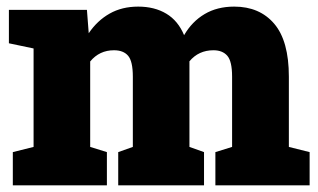

<svg xmlns="http://www.w3.org/2000/svg" viewBox="-20 -558 958 578"><path d="M301.8 -100.1V0H18.6V-100.1L81.1 -115.7V-412.1L6.8 -427.7V-528.3H241.7L247.1 -458Q272.9 -496.1 310.1 -517.1Q347.2 -538.1 396 -538.1Q445.3 -538.1 480.7 -516.8Q516.1 -495.6 534.2 -452.1Q558.1 -493.2 595.9 -515.6Q633.8 -538.1 685.1 -538.1Q761.7 -538.1 805.7 -486.3Q849.6 -434.6 849.6 -327.1V-115.7L912.1 -100.1V0H628.4V-100.1L678.7 -115.7V-327.1Q678.7 -373.5 664.3 -390.1Q649.9 -406.7 622.6 -406.7Q578.1 -406.7 550.3 -373.5V-115.7L594.2 -100.1V0H335.9V-100.1L379.9 -115.7V-327.1Q379.9 -373.5 365.7 -390.1Q351.6 -406.7 323.2 -406.7Q279.3 -406.7 251.5 -373V-115.7Z"/></svg>

Font: Battambang Black
Style: Regular
Weight: 900
Designer: Danh Hong
Version: Version 8.002; ttfautohint (v1.8.3)